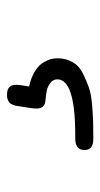

<svg xmlns="http://www.w3.org/2000/svg" viewBox="115 -206 294 565"><g transform="rotate(-90 262.5 77.0)"><path d="M104 178.2Q104 151.4 137.2 150.9H147.9Q312 150.9 312 98.1Q312 85.9 301.5 77.9Q291 69.8 280 67.4Q269 64.9 255.9 64L242.2 62Q226.1 57.1 226.1 37.1Q226.1 23.9 232.9 -14.2Q233.9 -22 234.4 -24.4Q234.9 -26.9 237.5 -33.4Q240.2 -40 243.2 -42.5Q246.1 -44.9 251.5 -47.4Q256.8 -49.8 264.2 -49.8H267.1Q295.9 -49.8 295.9 -23.9Q295.9 -11.7 291 15.1Q317.9 21 335.9 32.5Q354 43.9 361.6 56.9Q369.1 69.8 371.6 79.3Q374 88.9 374 98.1Q374 123 363 142.6Q352.1 162.1 330.1 173.1Q308.1 184.1 287.6 191.2Q267.1 198.2 235.1 200.7Q203.1 203.1 185.5 203.6Q168 204.1 139.2 204.1H136.2Q104 204.1 104 178.2Z"/></g></svg>

Font: CMU Typewriter Text
Style: LightOblique
Weight: 200
Italic angle: -9.46001°
Version: Version 0.7.0